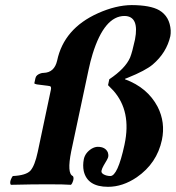

<svg xmlns="http://www.w3.org/2000/svg" viewBox="-20 -718 685 748"><path d="M127 -126 178.2 -368.2Q180.7 -380.4 174.8 -382.3Q171.4 -383.3 166.5 -383.8L123.5 -389.2Q113.8 -391.1 113.8 -394L118.2 -414.1Q121.1 -426.8 139.6 -432.6Q145.5 -434.1 150.4 -434.1Q191.9 -435.5 202.6 -481.9Q229 -606.9 361.8 -666.5Q431.6 -697.8 493.2 -698.2Q565.9 -697.8 600.1 -678.2Q641.6 -653.8 645 -599.6Q645.5 -586.9 643.6 -577.1Q628.9 -512.7 575.2 -466.8Q546.9 -442.9 477.5 -415Q470.7 -412.1 467.3 -411.1L466.8 -409.2Q554.7 -377 594.2 -301.8Q625 -241.2 610.8 -172.9Q591.3 -81.5 512.7 -27.3Q458 9.8 400.9 9.8Q320.3 9.8 306.2 -51.8Q301.8 -73.7 306.6 -98.1Q312 -123 336.9 -138.7Q349.6 -146 360.8 -146Q391.1 -146 400.4 -123.5Q403.3 -114.7 401.4 -106Q399.9 -99.1 383.8 -73.2Q377.4 -62 375.5 -53.2Q373 -41 393.1 -34.7Q401.9 -32.2 409.7 -32.2Q438.5 -32.2 464.8 -153.3Q465.3 -155.3 465.3 -155.8Q492.7 -284.7 421.9 -364.7Q411.6 -376 400.9 -386.2L405.8 -409.2Q468.3 -451.2 486.8 -493.7Q495.1 -514.2 505.9 -564Q523.4 -654.8 465.3 -655.8Q386.7 -655.8 340.8 -507.8Q332 -479 325.2 -446.8L257.3 -127.9Q240.2 -42 263.7 -32.2Q270.5 -23.9 261.2 -4.4Q258.8 0 256.3 2Q232.4 0 165 0Q106.4 0 22.5 2Q15.6 -6.3 25.4 -25.4Q27.8 -29.8 29.8 -32.2Q81.5 -34.7 98.6 -53.2Q115.7 -72.8 127 -126Z"/></svg>

Font: Linux Libertine Slanted O
Style: Bold Slanted
Weight: 700
Designer: Philipp H. Poll
Foundry: Philipp H. Poll
Version: Version 5.0.0